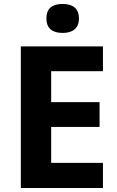

<svg xmlns="http://www.w3.org/2000/svg" viewBox="-20 -948 592 968"><path d="M296 -928C250 -928 214 -911 214 -855C214 -800 250 -782 296 -782C340 -782 378 -800 378 -855C378 -911 340 -928 296 -928ZM499 0V-127H238V-308H482V-433H238V-589H499V-714H85V0Z"/></svg>

Font: Noto Sans Lao UI
Style: Bold
Weight: 700
Designer: Monotype Design Team
Foundry: Monotype Imaging Inc.
Version: Version 2.000